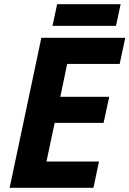

<svg xmlns="http://www.w3.org/2000/svg" viewBox="-20 -894 616 914"><path d="M252 -874H554.2L532.2 -771H230ZM424.8 0H25.9L176.8 -713.9H576.2L549.8 -589.8H299.8L267.1 -433.1H500L473.1 -309.1H240.2L201.2 -125H451.2Z"/></svg>

Font: Zoram GWebM
Style: Bold Italic
Weight: 700
Italic angle: -12°
Foundry: Ascender Corporation
Version: Version 1.000